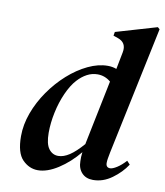

<svg xmlns="http://www.w3.org/2000/svg" viewBox="-81 -769 731 850"><g transform="rotate(10 284.5 -344.0)"><path d="M146 14Q107 14 77 -16.5Q47 -47 47 -122Q47 -174 66.5 -227Q86 -280 119.5 -328Q153 -376 195 -413.5Q237 -451 283 -473Q329 -495 372 -495Q393 -495 411 -488L426 -565Q435 -610 393 -624L373 -631L376 -648L560 -702L569 -694L448 -119Q445 -103 443 -92Q441 -81 441 -71Q441 -50 460 -50Q471 -50 490 -62Q509 -74 529 -96L543 -81Q519 -44 479 -15Q439 14 394 14Q362 14 343.5 -6Q325 -26 325 -59Q324 -76 327 -99Q286 -49 237 -17.5Q188 14 146 14ZM165 -158Q165 -108 181.5 -86Q198 -64 224 -64Q248 -64 274.5 -81.5Q301 -99 334 -137V-139L393 -428Q367 -450 334 -450Q309 -450 286.5 -438Q264 -426 245 -405Q222 -380 203.5 -338.5Q185 -297 175 -249.5Q165 -202 165 -158Z"/></g></svg>

Font: DeepMind Serif Text
Style: Italic
Weight: 400
Italic angle: -12°
Designer: Frank Grießhammer / Modifications: Colophon Foundry
Foundry: Colophon Foundry
Version: Version 5.003; ttfautohint (v1.8.2)